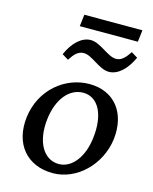

<svg xmlns="http://www.w3.org/2000/svg" viewBox="-129 -961 840 1054"><g transform="rotate(15 291.0 -433.5)"><path d="M274 9C409 9 531 -108 550 -258C568 -411 485 -516 344 -516C206 -516 77 -412 57 -252C38 -98 125 9 274 9ZM158 -636 194 -614C217 -650 237 -672 270 -672C317 -672 371 -608 427 -608C479 -608 526 -653 558 -723L522 -745C498 -709 477 -687 447 -687C399 -687 344 -751 288 -751C237 -751 189 -707 158 -636ZM169 -272C183 -387 244 -461 323 -461C409 -461 456 -369 439 -234C426 -124 367 -48 293 -48C206 -48 153 -139 169 -272ZM209 -809H539L547 -876H217Z"/></g></svg>

Font: TPK Tissa Web Medium
Style: Italic
Weight: 500
Italic angle: -7°
Designer: Jacques Le Bailly, Suppakit Chalermlarp | Katatrad Co.,Ltd.
Foundry: Jacques Le Bailly, Cadson Demak Co.,Ltd.
Version: Version 5.000;Glyphs 3.1.2 (3151)